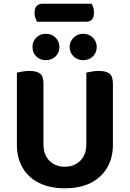

<svg xmlns="http://www.w3.org/2000/svg" viewBox="-20 -998 699 1034"><path d="M443 -881H179Q175 -889 170.5 -901.5Q166 -914 166 -928Q166 -955 178 -966.5Q190 -978 209 -978H473Q479 -969 482.5 -957Q486 -945 486 -931Q486 -903 474.5 -892Q463 -881 443 -881ZM329 16Q248 16 190 -13Q132 -42 101.5 -95Q71 -148 71 -218V-286H214V-222Q214 -164 246.5 -132Q279 -100 329 -100Q379 -100 412 -132Q445 -164 445 -222V-286H588V-218Q588 -148 557 -95Q526 -42 468.5 -13Q411 16 329 16ZM214 -254H71V-607Q80 -609 99.5 -612.5Q119 -616 137 -616Q178 -616 196 -601.5Q214 -587 214 -548ZM588 -253H445V-607Q454 -609 473 -612.5Q492 -616 511 -616Q552 -616 570 -601.5Q588 -587 588 -548ZM300 -745Q300 -715 279.5 -694.5Q259 -674 227 -674Q195 -674 175 -694.5Q155 -715 155 -745Q155 -774 175 -795Q195 -816 227 -816Q259 -816 279.5 -795Q300 -774 300 -745ZM501 -745Q501 -715 480.5 -694.5Q460 -674 428 -674Q397 -674 376 -694.5Q355 -715 355 -745Q355 -774 376 -795Q397 -816 428 -816Q460 -816 480.5 -795Q501 -774 501 -745Z"/></svg>

Font: BalooTamma2Bold
Style: Bold
Weight: 700
Designer: Divya Kowshik, Shuchita Grover and Ek Type
Foundry: Ek Type
Version: Version 1.700